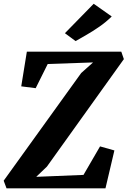

<svg xmlns="http://www.w3.org/2000/svg" viewBox="-36 -1024 694 1044"><path d="M-0.5 0 -16 -41.5 405.5 -627 470 -684.5 223.5 -676 158 -544.5 79.5 -554.5 110 -743H623.5L637.5 -702.5L219 -118L161 -62.5L418 -73L508 -228L586 -206L537.5 0ZM375 -800.5 317 -843.5 473.5 -1003.5 571.5 -934.5Q540 -903.5 504.2 -878.8Q468.5 -854 434.8 -834.8Q401 -815.5 375 -800.5Z"/></svg>

Font: Merriweather 20pt ExtraBold
Style: Italic
Weight: 800
Italic angle: -7.8°
Version: Version 2.101